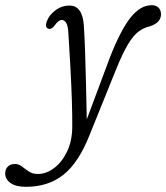

<svg xmlns="http://www.w3.org/2000/svg" viewBox="-134 -473 640 740"><path d="M290.5 -254Q331 -357 369 -405Q407 -453 450.5 -453Q468 -453 477.2 -443.2Q486.5 -433.5 486.5 -418Q486.5 -385.5 443.5 -371.5Q419.5 -366 399.8 -351.2Q380 -336.5 359.8 -303Q339.5 -269.5 314 -207L212 45.5Q169 154.5 110.2 200.8Q51.5 247 -34 247Q-72.5 247 -93.2 232.5Q-114 218 -114 195.5Q-114 179 -103.8 169Q-93.5 159 -76.5 159Q-61.5 159 -49.2 168.8Q-37 178.5 -22.8 188Q-8.5 197.5 12 197.5Q44 197.5 74.2 175Q104.5 152.5 124.2 111.8Q144 71 144.5 16.5Q145 -23 143 -84.8Q141 -146.5 137.2 -215.5Q133.5 -284.5 129.5 -346.5Q128 -373.5 121.2 -384.8Q114.5 -396 104 -396Q91 -396 76 -374Q64 -358 52 -362.5Q38 -367.5 46.5 -391Q55 -414.5 79.2 -433Q103.5 -451.5 134 -451.5Q183 -451.5 189 -377Q191.5 -340 193.8 -279Q196 -218 197.5 -148Q199 -78 200.5 -13Z"/></svg>

Font: Fraunces 72pt S100 Light
Style: Italic
Weight: 300
Italic angle: -16°
Version: Version 1.000; ttfautohint (v1.8.3)